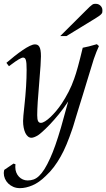

<svg xmlns="http://www.w3.org/2000/svg" viewBox="-28 -705 554 1001"><path d="M-5.9 180.7 42.5 147.9 52.7 151.4Q52.2 156.2 52 159.9Q51.8 163.6 51.8 166.5Q51.8 181.6 56.9 194.3Q62 207 70.8 216.3Q79.6 225.6 91.3 230.7Q103 235.8 116.2 235.8Q132.3 235.8 147 230.7Q161.6 225.6 175.5 212.4Q189.5 199.2 203.9 176.5Q218.3 153.8 233.9 119.1Q246.6 91.3 260.5 52Q274.4 12.7 290 -40.5L327.6 -176.3Q304.7 -141.1 279.5 -110.4Q254.4 -79.6 232.2 -56.4Q210 -33.2 193.1 -18.3Q176.3 -3.4 169.9 0.5Q148.4 13.2 135.7 13.2Q126 13.2 117.9 6.6Q109.9 0 104.2 -11.7Q98.6 -23.4 95.5 -39.3Q92.3 -55.2 92.3 -74.2Q92.3 -83.5 94 -103Q95.7 -122.6 99.1 -152.3Q110.8 -259.3 110.8 -340.8Q110.8 -359.9 109.9 -372.3Q108.9 -384.8 106.7 -392.1Q104.5 -399.4 100.8 -402.1Q97.2 -404.8 92.3 -404.8Q78.6 -404.8 30.8 -368.7Q26.9 -365.7 23.7 -363.3Q20.5 -360.8 18.6 -359.9L5.4 -377.4Q26.9 -396 48.6 -413.1Q70.3 -430.2 90.3 -443.8Q110.4 -457.5 127 -465.6Q143.6 -473.6 154.3 -473.6Q161.6 -473.6 167.2 -470.9Q172.9 -468.3 177 -461.4Q181.2 -454.6 183.3 -442.4Q185.5 -430.2 185.5 -411.6Q185.5 -379.9 176.8 -277.8Q171.4 -217.3 168.7 -174.3Q166 -131.3 166 -104.5Q166 -82 170.7 -73.2Q175.3 -64.5 185.1 -64.5Q194.3 -64.5 207.5 -72.8Q220.7 -81.1 235.4 -95Q250 -108.9 265.4 -127.2Q280.8 -145.5 294.4 -166Q313 -194.3 329.6 -226.3Q346.2 -258.3 358.9 -294.9Q367.2 -317.4 378.2 -357.2Q389.2 -397 403.3 -456.1Q417.5 -458.5 435.5 -463.1Q453.6 -467.8 477.1 -474.6L487.8 -464.8Q481 -450.7 474.4 -433.6Q467.8 -416.5 460.9 -397Q460.4 -395.5 455.6 -379.6Q450.7 -363.8 442.9 -338.4Q435.1 -313 425.3 -280.8Q415.5 -248.5 405.3 -215.1Q395 -181.6 385 -149.7Q375 -117.7 367.4 -92.3Q359.9 -66.9 355 -51Q350.1 -35.2 349.6 -34.2Q334 11.7 318.8 48.1Q303.7 84.5 287.6 112.3Q271.5 141.1 252.4 166.3Q233.4 191.4 210 212.9Q175.8 246.6 141.4 261.2Q106.9 275.9 76.2 275.9Q57.1 275.9 41.7 269.3Q26.4 262.7 15.1 251.7Q3.9 240.7 -2.2 226.6Q-8.3 212.4 -8.3 197.3Q-8.3 193.4 -7.6 189.5Q-6.8 185.5 -5.9 180.7ZM318.8 -517.1H286.1L418 -648.4Q431.6 -662.1 439.7 -669.7Q447.8 -677.2 453.1 -680.7Q458.5 -684.1 462.4 -684.6Q466.3 -685.1 471.2 -685.1Q485.8 -685.1 495.8 -675.3Q505.9 -665.5 505.9 -651.4Q505.9 -645.5 505.4 -641.4Q504.9 -637.2 500.7 -632.3Q496.6 -627.4 488 -621.3Q479.5 -615.2 463.4 -605.5Z"/></svg>

Font: XB Kayhan
Style: Italic
Weight: 400
Italic angle: -12°
Designer: Behnam
Foundry: Irmug
Version: Version 7.300 2009